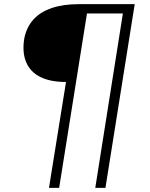

<svg xmlns="http://www.w3.org/2000/svg" viewBox="-20 -725 722 925"><path d="M216 180 298 -330Q223 -330 174.5 -354Q126 -378 106 -425.5Q86 -473 97 -540Q108 -595 141.5 -631.5Q175 -668 230 -686.5Q285 -705 360 -705H629L488 180H439L572 -660H399L265 180Z"/></svg>

Font: Nunito Sans 10pt Expanded ExtraLight
Style: Italic
Weight: 250
Width: 7
Italic angle: -9°
Designer: Vernon Adams
Foundry: Vernon Adams
Version: Version 3.101;gftools[0.9.27]